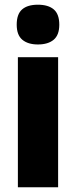

<svg xmlns="http://www.w3.org/2000/svg" viewBox="-20 -796 323 816"><path d="M141 -776Q185 -776 208.5 -756Q232 -736 232 -691Q232 -647 208 -627Q184 -607 141 -607Q99 -607 75 -627Q51 -647 51 -691Q51 -736 74 -756Q97 -776 141 -776ZM227 -553V0H56V-553Z"/></svg>

Font: Noto Sans Lao UI Cond Blk
Style: Regular
Weight: 900
Width: 3
Designer: Monotype Design Team
Foundry: Monotype Imaging Inc.
Version: Version 2.000; ttfautohint (v1.8.4.7-5d5b)